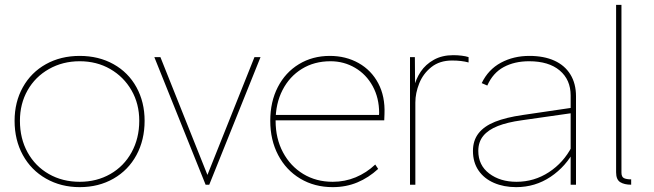

<svg xmlns="http://www.w3.org/2000/svg" viewBox="-20 -760 2689 790"><path d="M40 -263Q40 -340 74 -401Q108 -462 169 -496Q230 -530 308 -530Q386 -530 447 -496Q508 -462 541.5 -401Q575 -340 575 -263Q575 -184 541.5 -122Q508 -60 447 -25Q386 10 308 10Q231 10 169.5 -25Q108 -60 74 -122Q40 -184 40 -263ZM553 -263Q553 -333 521 -388.5Q489 -444 433.5 -476Q378 -508 308 -508Q238 -508 181.5 -476Q125 -444 93.5 -388.5Q62 -333 62 -263Q62 -190 93.5 -133Q125 -76 181 -44Q237 -12 308 -12Q378 -12 434 -44Q490 -76 521.5 -133.5Q553 -191 553 -263Z M615 -525H640L840 -24H827L1027 -525H1052L841 0H826Z M1092 -263Q1092 -341 1123 -401.5Q1154 -462 1210 -496Q1266 -530 1337 -530Q1403 -530 1455.5 -500.5Q1508 -471 1536.5 -417Q1565 -363 1562 -291L1561 -265H1104V-287H1550L1538 -270L1540 -295Q1540 -357 1513.5 -405.5Q1487 -454 1441 -481Q1395 -508 1340 -508Q1273 -508 1222 -476.5Q1171 -445 1142.5 -389.5Q1114 -334 1114 -263Q1114 -190 1144.5 -133Q1175 -76 1228 -44Q1281 -12 1349 -12Q1399 -12 1443.5 -30.5Q1488 -49 1524 -83L1536 -65Q1497 -29 1450.5 -9.5Q1404 10 1349 10Q1274 10 1215.5 -25Q1157 -60 1124.5 -122Q1092 -184 1092 -263Z M1667 -525H1687L1688 -398L1682 -396Q1683 -398 1683 -400Q1691 -435 1711 -465Q1731 -495 1765 -514Q1799 -533 1845 -533Q1862 -533 1879 -531Q1896 -529 1908 -525V-503Q1879 -511 1840 -511Q1789 -511 1755 -484Q1721 -457 1705 -417Q1689 -377 1689 -338V0H1667Z M2157 -508Q2097 -508 2052.5 -484Q2008 -460 1985 -408L1962 -418Q1989 -474 2041 -502Q2093 -530 2158 -530Q2218 -530 2261 -510.5Q2304 -491 2327 -453.5Q2350 -416 2350 -364V0H2328V-367Q2328 -432 2283 -470Q2238 -508 2157 -508ZM1926 -139Q1926 -182 1949 -211.5Q1972 -241 2017 -259Q2062 -277 2132 -287L2336 -317V-295L2126 -265Q2068 -257 2028.5 -241.5Q1989 -226 1968.5 -201Q1948 -176 1948 -139Q1948 -80 1993 -46Q2038 -12 2105 -12Q2178 -12 2238.5 -51.5Q2299 -91 2333 -157L2346 -146Q2309 -75 2245.5 -32.5Q2182 10 2104 10Q2053 10 2012.5 -7.5Q1972 -25 1949 -58.5Q1926 -92 1926 -139Z M2515 -740H2537V-50Q2537 -32 2547.5 -27Q2558 -22 2577 -22V0Q2549 0 2532 -10.5Q2515 -21 2515 -51Z"/></svg>

Font: Easer Grotesk Variable
Style: Regular
Weight: 400
Designer: Boardeaser, Bonnie Shaver-Troup, Thomas Jockin
Foundry: Lexend
Version: Version 1.001;Glyphs 3.1.2 (3151)